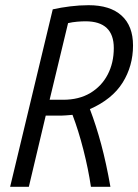

<svg xmlns="http://www.w3.org/2000/svg" viewBox="-20 -719 532 739"><path d="M19 0 183 -683Q214 -690 250 -694.5Q286 -699 321 -699Q404 -699 448 -659Q492 -619 492 -544Q492 -465 452 -401Q412 -337 326 -299Q350 -236 369.5 -163.5Q389 -91 405 0H330Q320 -68 301 -142.5Q282 -217 259 -277Q245 -276 235 -275Q225 -274 216 -274H156L91 0ZM171 -335H223Q284 -335 327.5 -361Q371 -387 394.5 -432Q418 -477 418 -534Q418 -637 309 -637Q295 -637 277 -635.5Q259 -634 242 -630Z"/></svg>

Font: Ubuntu Sans Condensed
Style: Italic
Weight: 400
Width: 3
Italic angle: -13.5°
Designer: Dalton Maag Ltd
Foundry: Dalton Maag Ltd
Version: Version 1.006; ttfautohint (v1.8.4.7-5d5b)